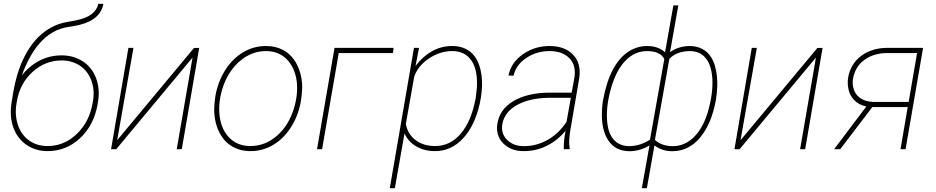

<svg xmlns="http://www.w3.org/2000/svg" viewBox="-20 -778 4880 1001"><path d="M492.2 -254.9 489.3 -236.8Q470.7 -126.5 398.2 -58.3Q325.7 9.8 228.5 9.8Q164.6 9.8 117.4 -23.2Q70.3 -56.2 50 -112.3Q29.8 -168.5 39.1 -234.4L42 -254.9L43.5 -262.2Q61 -384.8 100.1 -467.5Q139.2 -550.3 195.3 -598.9Q251.5 -647.5 320.8 -661.6L378.4 -672.4Q478.5 -692.4 492.7 -758.3L519 -757.8Q510.3 -709.5 468.5 -679.7Q426.8 -649.9 337.9 -637.7Q249 -625.5 183.6 -548.8Q130.9 -487.3 93.3 -383.8Q131.3 -433.1 184.6 -461.2Q237.8 -489.3 300.8 -489.3Q363.8 -489.3 410.9 -458.7Q458 -428.2 479.5 -374Q501 -319.8 492.2 -254.9ZM301.3 -462.9Q215.3 -462.9 149.4 -402.8Q83.5 -342.8 67.9 -249.5L65.4 -234.4Q56.6 -175.3 74 -125Q91.3 -74.7 131.6 -45.7Q171.9 -16.6 228 -16.6Q314.9 -16.6 380.9 -80.1Q446.8 -143.6 463.4 -243.2L465.3 -254.9Q474.1 -311.5 455.6 -360.1Q437 -408.7 396.2 -435.8Q355.5 -462.9 301.3 -462.9Z M991.2 -527.8 1018.6 -528.3 927.7 0H901.4L983.9 -478L585.9 0H559.1L649.4 -528.3H675.8L590.8 -46.9Z M1102.5 -274.4Q1114.7 -348.1 1151.9 -408.7Q1189 -469.2 1244.6 -503.7Q1300.3 -538.1 1366.2 -538.1Q1419.9 -538.1 1461.4 -514.2Q1502.9 -490.2 1527.3 -443.1Q1551.8 -396 1555.2 -338.9Q1556.6 -305.7 1549.3 -253.9Q1537.1 -180.2 1499.8 -119.1Q1462.4 -58.1 1407 -24.2Q1351.6 9.8 1286.1 9.8Q1231.9 9.8 1190.7 -14.4Q1149.4 -38.6 1124.8 -85.2Q1100.1 -131.8 1097.2 -189.9Q1095.2 -222.7 1102.5 -274.4ZM1125.5 -169.9Q1135.3 -99.1 1177.7 -57.9Q1220.2 -16.6 1285.6 -16.6Q1362.3 -16.6 1424.1 -70.3Q1485.8 -124 1513.2 -215.3Q1535.6 -291 1526.4 -358.4Q1515.6 -429.2 1473.4 -470.5Q1431.2 -511.7 1366.7 -511.7Q1290 -511.7 1228 -457.3Q1166 -402.8 1138.7 -313Q1116.2 -238.3 1125.5 -169.9Z M2028.3 -501.5H1746.1L1659.2 0H1632.8L1724.1 -528.3H2032.2Z M2248.5 9.8Q2192.4 9.8 2150.4 -14.6Q2108.4 -39.1 2088.9 -82L2038.6 203.1H2012.2L2138.2 -528.3H2164.6L2146.5 -434.1Q2181.2 -481 2229.7 -509.5Q2278.3 -538.1 2337.9 -538.1Q2389.2 -538.1 2425.3 -512.7Q2461.4 -487.3 2478.3 -438.2Q2495.1 -389.2 2493.2 -329.6Q2491.7 -298.3 2487.3 -269.5L2481 -237.3Q2455.6 -122.6 2394 -56.4Q2332.5 9.8 2248.5 9.8ZM2460.4 -269.5 2466.3 -321.8Q2471.2 -414.6 2437.5 -463.1Q2403.8 -511.7 2338.4 -511.7Q2273.9 -511.7 2216.6 -473.4Q2159.2 -435.1 2139.6 -378.4L2095.7 -131.3Q2106.9 -76.2 2148.2 -46.4Q2189.5 -16.6 2248.5 -16.6Q2327.6 -16.6 2382.3 -81.3Q2437 -146 2459 -261.2Z M2919.4 0Q2918 -43 2928.7 -96.7Q2887.7 -46.4 2831.3 -18.1Q2774.9 10.3 2709 9.8Q2642.6 9.8 2603 -31.2Q2563.5 -72.3 2573.2 -133.8Q2585.4 -208.5 2656 -250.5Q2726.6 -292.5 2835 -294.9H2960.4L2974.6 -372.1Q2984.9 -437 2948.7 -474.4Q2912.6 -511.7 2844.7 -511.7Q2778.3 -511.7 2724.6 -476.3Q2670.9 -440.9 2657.2 -383.3L2630.9 -384.3Q2644.5 -452.1 2706.1 -495.1Q2767.6 -538.1 2844.7 -538.1Q2925.3 -538.1 2968.3 -492.4Q3011.2 -446.8 3000 -371.1L2951.7 -88.9L2948.2 -55.7Q2945.8 -29.8 2950.2 -4.4L2949.7 0ZM2708.5 -16.1Q2773.9 -15.1 2833 -47.6Q2892.1 -80.1 2933.6 -142.6L2956.1 -268.1H2837.9Q2739.3 -266.1 2675 -230.2Q2610.8 -194.3 2599.1 -131.8Q2590.3 -83.5 2622.3 -50.3Q2654.3 -17.1 2708.5 -16.1Z M3354.5 -538.1Q3411.1 -538.1 3447.3 -505.4L3490.7 -750H3516.6L3473.1 -505.9Q3516.6 -537.1 3574.2 -538.1Q3624 -538.1 3658.2 -512Q3692.4 -485.8 3707.3 -434.6Q3722.2 -383.3 3719.2 -322.3Q3717.8 -291.5 3713.4 -264.6L3711.9 -254.4Q3689.5 -132.3 3630.1 -61Q3570.8 10.3 3484.9 10.3Q3431.6 10.3 3392.1 -20L3352.5 203.1H3326.2L3366.2 -20Q3318.8 9.3 3263.2 10.3Q3189 10.3 3151.6 -45.4Q3114.3 -101.1 3118.2 -197.3Q3119.1 -227.5 3123.5 -254.4Q3142.6 -355 3175.8 -416Q3209 -477.1 3254.4 -507.6Q3299.8 -538.1 3354.5 -538.1ZM3145 -151.9Q3148.9 -85.4 3179 -50.8Q3209 -16.1 3262.7 -16.1Q3317.4 -17.1 3368.7 -49.8L3443.4 -470.2Q3421.9 -511.7 3354 -511.7Q3289.6 -511.7 3241.5 -462.4Q3193.4 -413.1 3166.5 -321Q3139.6 -229 3145 -151.9ZM3693.8 -369.1Q3689 -439 3658.9 -475.3Q3628.9 -511.7 3575.2 -511.7Q3507.3 -510.7 3469.7 -471.2L3394.5 -48.8Q3427.7 -17.1 3485.4 -16.1Q3550.3 -15.1 3599.6 -65.2Q3648.9 -115.2 3673.6 -205.3Q3698.2 -295.4 3693.8 -369.1Z M4241.2 -527.8 4268.6 -528.3 4177.7 0H4151.4L4233.9 -478L3835.9 0H3809.1L3899.4 -528.3H3925.8L3840.8 -46.9Z M4792.5 -528.3 4701.2 0H4674.8L4712.4 -219.7H4527.8L4360.4 0H4328.6L4496.6 -222.7Q4457 -231 4432.1 -257.3Q4407.2 -283.7 4401.9 -322.3Q4394 -372.1 4416.3 -420.7Q4438.5 -469.2 4487.1 -498Q4535.6 -526.9 4598.1 -528.3ZM4428.2 -322.8Q4435.5 -288.1 4462.9 -268.1Q4490.2 -248 4531.7 -246.6H4717.3L4761.2 -501.5H4600.6Q4540.5 -499.5 4498 -473.4Q4455.6 -447.3 4437.7 -404.1Q4419.9 -360.8 4428.2 -322.8Z"/></svg>

Font: Roboto Thin
Style: Italic
Weight: 250
Italic angle: -12°
Designer: Google
Version: Version 2.134; 2016